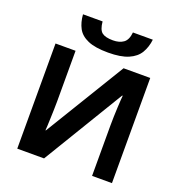

<svg xmlns="http://www.w3.org/2000/svg" viewBox="-163 -1087 1149 1225"><g transform="rotate(20 411.5 -474.5)"><path d="M90 -714H226V-369Q226 -344 225 -313Q224 -282 223 -252.5Q222 -223 221 -201.5Q220 -180 219 -172H222L552 -714H733V0H598V-343Q598 -370 599 -402.5Q600 -435 601.5 -465Q603 -495 604.5 -517.5Q606 -540 607 -547H603L272 0H90ZM665 -949Q659 -897 635.5 -857.5Q612 -818 561 -796Q510 -774 424 -774Q336 -774 286.5 -795.5Q237 -817 216 -856Q195 -895 191 -949H324Q329 -894 352 -876Q375 -858 427 -858Q470 -858 497.5 -877.5Q525 -897 530 -949Z"/></g></svg>

Font: Noto IKEA Arabic
Style: Bold
Weight: 700
Designer: Monotype Design Team
Foundry: Monotype Imaging Inc.
Version: Version 1.200